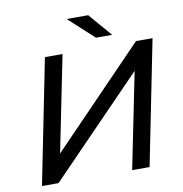

<svg xmlns="http://www.w3.org/2000/svg" viewBox="-94 -975 1011 1063"><g transform="rotate(-10 411.5 -443.5)"><path d="M56 0 196 -700H295L186 -160L708 -700H801L661 0H563L672 -539L149 0ZM493 -757 351 -887H472L584 -757Z"/></g></svg>

Font: MOST Montserrat Medium
Style: Italic
Weight: 500
Italic angle: -11.3°
Designer: Julieta Ulanovsky
Foundry: Julieta Ulanovsky
Version: Version 8.000;March 11, 2024;FontCreator 15.0.0.2926 64-bit